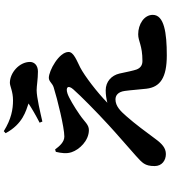

<svg xmlns="http://www.w3.org/2000/svg" viewBox="38 -918 923 1040"><g transform="rotate(-90 500.0 -397.5)"><path d="M211 -561 198 -557C191 -527 187 -499 196 -472C210 -429 259 -378 316 -378C346 -378 360 -401 398 -427C441 -457 492 -487 514 -494C548 -505 561 -491 537 -463C501 -422 418 -340 344 -272C300 -231 217 -160 176 -123C139 -89 121 -76 121 -22C121 18 152 39 186 39C219 39 242 18 269 -19C302 -64 351 -130 391 -175C418 -206 445 -234 482 -234C503 -234 523 -221 528 -183C533 -147 535 -109 540 -66C549 8 599 44 721 44C842 44 940 30 940 -32C940 -79 889 -111 835 -111C796 -111 776 -88 690 -88C667 -88 652 -99 644 -120C639 -133 629 -179 622 -213C612 -255 579 -287 531 -287C508 -287 483 -283 464 -278C521 -334 609 -401 655 -425C690 -443 739 -460 739 -488C739 -540 637 -595 599 -595C579 -595 570 -576 548 -569C481 -548 330 -511 281 -511C251 -511 229 -537 211 -561ZM299 -829C349 -736 420 -719 460 -705C433 -687 397 -666 356 -645L362 -630C410 -641 494 -661 532 -661C556 -661 591 -654 633 -654C668 -654 685 -675 685 -697C685 -755 626 -806 572 -806C553 -806 526 -789 477 -789C429 -789 376 -798 310 -839Z"/></g></svg>

Font: Noto Serif CJK SC Black
Style: Regular
Weight: 900
Designer: Ryoko NISHIZUKA 西塚涼子 (kana & ideographs); Frank Grießhammer (Latin, Greek & Cyrillic); Wenlong ZHANG 张文龙 (bopomofo); San
Foundry: Adobe
Version: Version 2.001;hotconv 1.1.0;makeotfexe 2.6.0